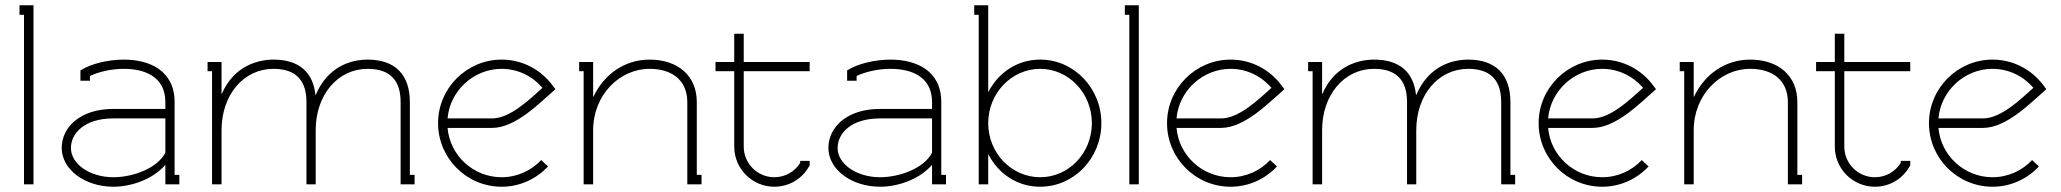

<svg xmlns="http://www.w3.org/2000/svg" viewBox="-20 -699 7815 728"><path d="M54 -679V-643H71V0H107V-679Z M607 -120C577 -61 484 -27 410 -27C322 -27 249 -76 249 -138C249 -192 298 -250 410 -250H607ZM606 -73H607V0H660V-36H642V-312C642 -432 546 -473 450 -473C391 -473 326 -458 285 -432V-393H321V-411C353 -426 400 -438 450 -438C523 -438 607 -412 607 -312V-286H410C282 -286 214 -215 214 -138C214 -56 302 9 410 9C478 9 559 -19 606 -73Z M821 -343H820V-464H767V-429H784V0H820V-205C820 -340 904 -438 1017 -438C1106 -438 1142 -390 1142 -312V0H1177V-205C1177 -340 1261 -438 1374 -438C1463 -438 1499 -390 1499 -312V-36V0H1552V-36H1534V-312C1534 -416 1478 -473 1374 -473C1315 -473 1224 -450 1177 -339H1176C1167 -426 1113 -473 1017 -473C962 -473 868 -452 821 -343Z M1846 -250H1677C1686 -355 1776 -438 1882 -438C1944 -438 1999 -410 2037 -366C1988 -322 1914 -250 1846 -250ZM1677 -214H1846C1936 -214 2029 -312 2074 -350L2086 -361L2076 -374C2032 -434 1962 -473 1882 -473C1750 -473 1641 -365 1641 -232C1641 -99 1749 9 1882 9C1952 9 2014 -21 2058 -68L2032 -92C1994 -52 1941 -27 1882 -27C1775 -27 1686 -109 1677 -214Z M2230 -332H2229V-464H2176V-429H2193V0H2229V-205C2229 -339 2329 -438 2443 -438C2530 -438 2586 -393 2586 -312V-36V0H2640V-36H2622V-312C2622 -412 2550 -473 2443 -473C2348 -473 2270 -417 2230 -332Z M2693 -429H2764V-143C2764 -59 2832 9 2916 9C2972 9 3021 -21 3047 -67L3050 -71V-89H3014V-81C2993 -48 2957 -27 2916 -27C2852 -27 2800 -79 2800 -143V-429H3050V-464H2800V-571H2764V-464H2693Z M3514 -120C3484 -61 3391 -27 3317 -27C3229 -27 3156 -76 3156 -138C3156 -192 3205 -250 3317 -250H3514ZM3513 -73H3514V0H3567V-36H3549V-312C3549 -432 3453 -473 3357 -473C3298 -473 3233 -458 3192 -432V-393H3228V-411C3260 -426 3307 -438 3357 -438C3430 -438 3514 -412 3514 -312V-286H3317C3189 -286 3121 -215 3121 -138C3121 -56 3209 9 3317 9C3385 9 3466 -19 3513 -73Z M3727 -113H3728C3766 -40 3837 9 3924 9C4053 9 4156 -100 4156 -232C4156 -364 4053 -473 3924 -473C3837 -473 3766 -424 3728 -351H3727V-679H3674V-643H3691V0H3727ZM3727 -232C3727 -346 3816 -438 3924 -438C4032 -438 4120 -346 4120 -232C4120 -118 4032 -27 3924 -27C3816 -27 3727 -118 3727 -232Z M4245 -679V-643H4262V0H4298V-679Z M4610 -250H4441C4450 -355 4540 -438 4646 -438C4708 -438 4763 -410 4801 -366C4752 -322 4678 -250 4610 -250ZM4441 -214H4610C4700 -214 4793 -312 4838 -350L4850 -361L4840 -374C4796 -434 4726 -473 4646 -473C4514 -473 4405 -365 4405 -232C4405 -99 4513 9 4646 9C4716 9 4778 -21 4822 -68L4796 -92C4758 -52 4705 -27 4646 -27C4539 -27 4450 -109 4441 -214Z M4994 -343H4993V-464H4940V-429H4957V0H4993V-205C4993 -340 5077 -438 5190 -438C5279 -438 5315 -390 5315 -312V0H5350V-205C5350 -340 5434 -438 5547 -438C5636 -438 5672 -390 5672 -312V-36V0H5725V-36H5707V-312C5707 -416 5651 -473 5547 -473C5488 -473 5397 -450 5350 -339H5349C5340 -426 5286 -473 5190 -473C5135 -473 5041 -452 4994 -343Z M6019 -250H5850C5859 -355 5949 -438 6055 -438C6117 -438 6172 -410 6210 -366C6161 -322 6087 -250 6019 -250ZM5850 -214H6019C6109 -214 6202 -312 6247 -350L6259 -361L6249 -374C6205 -434 6135 -473 6055 -473C5923 -473 5814 -365 5814 -232C5814 -99 5922 9 6055 9C6125 9 6187 -21 6231 -68L6205 -92C6167 -52 6114 -27 6055 -27C5948 -27 5859 -109 5850 -214Z M6403 -332H6402V-464H6349V-429H6366V0H6402V-205C6402 -339 6502 -438 6616 -438C6703 -438 6759 -393 6759 -312V-36V0H6813V-36H6795V-312C6795 -412 6723 -473 6616 -473C6521 -473 6443 -417 6403 -332Z M6866 -429H6937V-143C6937 -59 7005 9 7089 9C7145 9 7194 -21 7220 -67L7223 -71V-89H7187V-81C7166 -48 7130 -27 7089 -27C7025 -27 6973 -79 6973 -143V-429H7223V-464H6973V-571H6937V-464H6866Z M7499 -250H7330C7339 -355 7429 -438 7535 -438C7597 -438 7652 -410 7690 -366C7641 -322 7567 -250 7499 -250ZM7330 -214H7499C7589 -214 7682 -312 7727 -350L7739 -361L7729 -374C7685 -434 7615 -473 7535 -473C7403 -473 7294 -365 7294 -232C7294 -99 7402 9 7535 9C7605 9 7667 -21 7711 -68L7685 -92C7647 -52 7594 -27 7535 -27C7428 -27 7339 -109 7330 -214Z"/></svg>

Font: Rawengulk
Style: Regular
Weight: 400
Version: Version 0.9